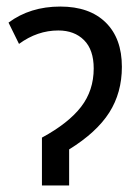

<svg xmlns="http://www.w3.org/2000/svg" viewBox="-20 -566 427 586"><path d="M6 -497 38 -432Q94 -473 158 -473Q207 -473 236.5 -443.5Q266 -414 266 -357Q266 -290 227.5 -240Q189 -190 108 -146V0H191V-110Q275 -162 313.5 -222.5Q352 -283 352 -362Q352 -449 302.5 -497.5Q253 -546 164 -546Q72 -546 6 -497Z"/></svg>

Font: Noto Sans UI SemiCondensed
Style: Regular
Weight: 400
Width: 4
Designer: Monotype Design Team
Foundry: Monotype Imaging Inc.
Version: 1.001